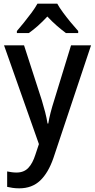

<svg xmlns="http://www.w3.org/2000/svg" viewBox="-20 -786 517 1046"><path d="M2 -539H111L208 -239Q218 -206 226 -175Q234 -144 239 -113H243Q247 -139 255.5 -172Q264 -205 275 -239L367 -539H476L271 75Q243 156 198.5 198Q154 240 85 240Q65 240 48.5 237.5Q32 235 19 232V148Q29 150 42.5 152Q56 154 70 154Q110 154 134 129Q158 104 173 56L192 -1ZM292 -766Q304 -744 324 -717Q344 -690 365.5 -664Q387 -638 406 -617V-606H339Q316 -623 289.5 -646Q263 -669 238 -696Q186 -640 137 -606H72V-617Q90 -638 111.5 -664.5Q133 -691 152.5 -717.5Q172 -744 184 -766Z"/></svg>

Font: Noto Sans Sinhala SemiCondensed Medium
Style: Regular
Weight: 500
Width: 4
Designer: Jelle Bosma - Monotype Design Team
Foundry: Monotype Imaging Inc.
Version: Version 2.006; ttfautohint (v1.8.4.7-5d5b)